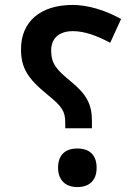

<svg xmlns="http://www.w3.org/2000/svg" viewBox="-20 -744 555 777"><path d="M244 -248V-225H352V-255C352 -321 331 -362 266 -415C210 -461 187 -485 187 -540C187 -587 217 -618 275 -618C324 -618 375 -598 426 -571L470 -667C406 -703 335 -724 274 -724C142 -724 65 -655 65 -545C65 -470 91 -427 172 -361C231 -313 244 -294 244 -248ZM293 13C343 13 371 -15 371 -65C371 -116 343 -143 293 -143C242 -143 215 -115 215 -65C215 -14 246 13 293 13Z"/></svg>

Font: Noto Kufi Arabic SemiBold
Style: Regular
Weight: 600
Designer: Monotype Design Team, David Williams, Khaled Hosny
Foundry: Google LLC
Version: Version 2.109